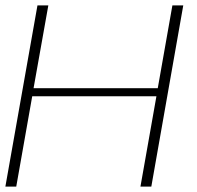

<svg xmlns="http://www.w3.org/2000/svg" viewBox="-21 -695 732 715"><path d="M-1 0 118.5 -675H159L104 -366.5H566.5L621 -675H661.5L542.5 0H502L561.5 -336.5H99L39.5 0Z"/></svg>

Font: Anybody ExtraExpanded ExtraLight
Style: Italic
Weight: 200
Width: 8
Italic angle: -10°
Designer: Tyler Finck
Foundry: Etcetera Type Company
Version: Version 1.010; ttfautohint (v1.8.3) -l 8 -r 50 -G 200 -x 14 